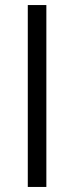

<svg xmlns="http://www.w3.org/2000/svg" viewBox="-20 -740 294 760"><path d="M90 0H163.5V-720H90Z"/></svg>

Font: Hauora
Style: Regular
Weight: 400
Designer: Mikhail Sharanda
Foundry: WCYS & Co.
Version: Version 1.010